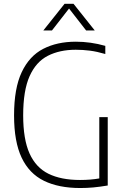

<svg xmlns="http://www.w3.org/2000/svg" viewBox="-20 -964 647 990"><path d="M394 5.5Q282.5 5.5 206.5 -31.8Q130.5 -69 91.5 -151.2Q52.5 -233.5 52.5 -369Q52.5 -508.5 92 -592Q131.5 -675.5 203 -712.2Q274.5 -749 371 -749Q447.5 -749 523 -727.5V-685.5Q480.5 -698 443.5 -702.8Q406.5 -707.5 370.5 -707.5Q287.5 -707.5 226.5 -676.2Q165.5 -645 132.5 -571Q99.5 -497 99.5 -369.5Q99.5 -246 132.2 -173Q165 -100 230 -68Q295 -36 392.5 -36Q447 -36 492 -44V-360H535.5V-7.5Q493.5 -0.5 460.8 2.5Q428 5.5 394 5.5ZM203.5 -807 313 -944.5H359L468.5 -807H424L336 -920L248 -807Z"/></svg>

Font: Encode Sans SmCnd XLt
Style: Regular
Weight: 200
Width: 4
Designer: Multiple Designers
Foundry: Impallari Type
Version: Version 3.002; ttfautohint (v1.8.3) -l 8 -r 50 -G 200 -x 14 